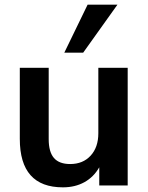

<svg xmlns="http://www.w3.org/2000/svg" viewBox="-20 -796 636 824"><path d="M528 -505V0H406V-78Q382 -36 342 -14Q302 8 250 8Q65 8 65 -200V-505H189V-199Q189 -144 211.5 -118Q234 -92 281 -92Q336 -92 369 -128Q402 -164 402 -224V-505ZM337 -570H256L356 -776H484Z"/></svg>

Font: Muli-Bold
Style: Bold
Weight: 700
Version: Version 2.000